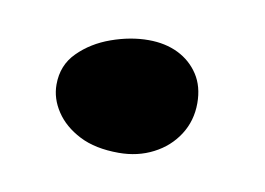

<svg xmlns="http://www.w3.org/2000/svg" viewBox="-32 -156 289 209"><g transform="rotate(10 112.0 -51.0)"><path d="M108 12Q82 12 64.5 3Q47 -6 37.8 -20Q28.5 -34 28.5 -49.5Q28.5 -71 42.8 -85.2Q57 -99.5 78 -107Q99 -114.5 119 -114.5Q137.5 -114.5 151.8 -107.5Q166 -100.5 174.5 -87.5Q183 -74.5 183 -56Q183 -36.5 173 -21Q163 -5.5 146 3.2Q129 12 108 12Z"/></g></svg>

Font: Gluten Thin Light
Style: Regular
Weight: 300
Version: Version 1.300